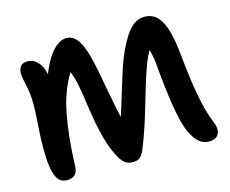

<svg xmlns="http://www.w3.org/2000/svg" viewBox="-101 -853 1206 1007"><g transform="rotate(-15 502.0 -349.5)"><path d="M147 12Q128 12 113.5 3.5Q99 -5 89 -26Q79 -47 73.5 -83.5Q68 -120 68 -175Q68 -227 70.5 -269Q73 -311 75.5 -347.5Q78 -384 78 -418Q78 -454 74.5 -480.5Q71 -507 66.5 -526.5Q62 -546 59 -561.5Q56 -577 56 -591Q56 -615 67.5 -629.5Q79 -644 106 -644Q133 -644 153 -626Q173 -608 185 -577Q189 -565 192 -551Q205 -585 220 -612Q245 -658 274 -683.5Q303 -709 334 -709Q359 -709 378.5 -692Q398 -675 413 -640Q428 -605 440 -553.5Q452 -502 464 -432Q476 -372 484.5 -324Q493 -276 503 -236Q503 -236 503 -235Q509 -251 514 -269Q530 -320 546 -373.5Q562 -427 578.5 -477Q595 -527 613 -566Q633 -609 654 -641.5Q675 -674 700.5 -692.5Q726 -711 759 -711Q785 -711 806.5 -699Q828 -687 845 -659Q862 -631 873.5 -584Q885 -537 892 -466Q899 -394 908.5 -325Q918 -256 932 -194.5Q946 -133 967 -82Q978 -55 975.5 -34.5Q973 -14 958.5 -2.5Q944 9 919 9Q888 9 866 -9Q844 -27 824 -66Q809 -97 798.5 -139.5Q788 -182 780.5 -230.5Q773 -279 767.5 -326.5Q762 -374 758 -416Q756 -453 751.5 -482Q747 -511 740 -536Q740 -536 740 -536Q724 -509 711 -476Q690 -421 670 -353Q650 -285 626.5 -207Q603 -129 569 -43Q557 -14 543 -2Q529 10 504 10Q480 10 464.5 -0.5Q449 -11 435 -34Q405 -84 385 -159Q365 -234 351 -335Q342 -403 332 -454Q324 -495 309 -531Q256 -444 234 -330Q210 -206 205 -50Q204 -16 188.5 -2Q173 12 147 12Z"/></g></svg>

Font: Shantell Sans Light SemiBold
Style: Regular
Weight: 600
Version: Version 1.008;[ac192a2d6]